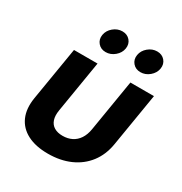

<svg xmlns="http://www.w3.org/2000/svg" viewBox="-179 -894 979 1034"><g transform="rotate(30 311.0 -377.0)"><path d="M264.6 8.2Q188.1 8.2 136.7 -18.5Q85.3 -45.1 63.4 -95.1Q41.5 -145 53 -215.2L107.8 -545.9H254.2L201.2 -224.6Q195.2 -188.6 203.5 -164.1Q211.8 -139.6 232.8 -127.1Q253.7 -114.6 285.1 -114.6Q317.1 -114.6 342 -127.1Q366.9 -139.6 383.2 -164.1Q399.5 -188.6 405.5 -224.6L458.5 -545.9H605L550.4 -215.2Q538.9 -145.5 500.6 -95.4Q462.2 -45.3 402 -18.6Q341.8 8.2 264.6 8.2ZM476.9 -621Q446.7 -621 428.8 -641.9Q411 -662.8 415.8 -692.3Q420.7 -721.8 445.6 -742.6Q470.4 -763.4 500.7 -763.4Q531 -763.4 548.8 -742.6Q566.7 -721.8 561.9 -692.3Q557 -662.8 532.1 -641.9Q507.1 -621 476.9 -621ZM260.5 -621Q230.3 -621 212.5 -641.9Q194.6 -662.8 199.4 -692.3Q204.3 -721.8 229.2 -742.6Q254.1 -763.4 284.3 -763.4Q314.6 -763.4 332.5 -742.6Q350.3 -721.8 345.5 -692.3Q340.7 -662.8 315.7 -641.9Q290.7 -621 260.5 -621Z"/></g></svg>

Font: Inter
Style: Italic
Weight: 400
Italic angle: -9.3988°
Designer: Rasmus Andersson
Foundry: rsms
Version: Version 4.001;git-66647c0bb